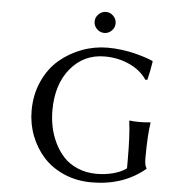

<svg xmlns="http://www.w3.org/2000/svg" viewBox="-57 -884 831 946"><g transform="rotate(5 358.5 -411.5)"><path d="M452.1 -34.2Q494.1 -34.2 533.4 -44.4Q572.8 -54.7 599.1 -74.2V-117.2Q599.1 -239.3 589.8 -307.1L591.8 -310.1Q607.9 -307.1 642.1 -307.1Q657.7 -307.1 670.7 -307.9Q683.6 -308.6 688.5 -309.6L693.8 -310.1L694.8 -307.1Q685.1 -240.7 685.1 -137.2V-130.9Q685.1 -95.7 694.8 -83V-80.1Q587.9 9.8 430.2 9.8Q356.9 9.8 295.2 -16.8Q233.4 -43.5 192.4 -88.6Q151.4 -133.8 128.7 -192.9Q106 -252 106 -316.9Q106 -396.5 136 -462.6Q166 -528.8 215.3 -570.6Q264.6 -612.3 326.2 -635.3Q387.7 -658.2 453.1 -658.2Q487.3 -658.2 522.9 -653.6Q558.6 -648.9 585 -642.3Q611.3 -635.7 632.8 -628.9Q654.3 -622.1 665.5 -617.2L676.8 -612.8L679.2 -609.9Q672.4 -563.5 661.1 -518.1L650.9 -517.1Q621.6 -561.5 565.4 -587.6Q509.3 -613.8 441.9 -613.8Q339.4 -613.8 273.7 -535.2Q208 -456.5 208 -327.1Q208 -286.1 216.1 -246.1Q224.1 -206.1 242.9 -167.2Q261.7 -128.4 289.1 -99.1Q316.4 -69.8 358.6 -52Q400.9 -34.2 452.1 -34.2ZM392.6 -744.4Q377 -759.8 377 -780.8Q377 -801.8 392.6 -817.4Q408.2 -833 429.2 -833Q450.2 -833 465.6 -817.4Q481 -801.8 481 -780.8Q481 -759.8 465.6 -744.4Q450.2 -729 429.2 -729Q408.2 -729 392.6 -744.4Z"/></g></svg>

Font: Linear Smooth
Style: Regular
Weight: 400
Designer: Philipp H. Poll, Flanker
Foundry: Philipp H. Poll, reworked by Flanker
Version: Version 1.061 | FøM Fix